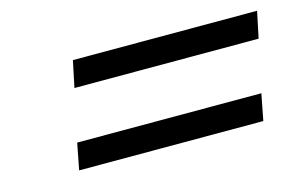

<svg xmlns="http://www.w3.org/2000/svg" viewBox="-46 -553 671 435"><g transform="rotate(-15 289.0 -335.5)"><path d="M146 -458 133 -396H565L578 -458ZM95 -213H527L539 -275H107Z"/></g></svg>

Font: LT Wave Text Light Italic
Style: Regular
Weight: 300
Designer: Daniel Lyons
Version: Version 2.5 (Glyphs App)